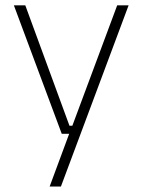

<svg xmlns="http://www.w3.org/2000/svg" viewBox="-20 -506 518 698"><path d="M260 -49 239.5 -39.5 406 -486.5H447.5L201.5 172H160.5L237 -34.5L252.5 -19.5H204.5L30.5 -486.5H72L232.5 -49Z"/></svg>

Font: Anek Latin Medium ExtraLight
Style: Regular
Weight: 250
Version: Version 1.003